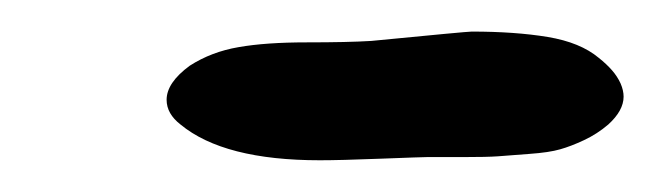

<svg xmlns="http://www.w3.org/2000/svg" viewBox="-20 -474 413 121"><path d="M93.8 -395.5Q85 -402.3 85 -411.1Q85 -421.9 99.6 -432.6Q113.3 -441.4 130.4 -444.3Q147.5 -447.3 173.3 -447.3Q199.2 -447.3 213.9 -448.2Q274.4 -454.1 277.3 -454.1Q304.7 -454.1 325.2 -450.7Q345.7 -447.3 357.4 -437.5Q362.3 -433.6 365.7 -429.7Q369.1 -425.8 371.1 -421.4Q373 -417 373 -413.1Q373 -404.3 363.3 -395.5Q356.4 -389.6 348.1 -385.7Q339.8 -381.8 333 -379.9Q326.2 -377.9 313.5 -377Q300.8 -376 293.9 -375.5Q287.1 -375 271.5 -375Q255.9 -375 249 -375Q246.1 -375 220.2 -374Q194.3 -373 181.6 -373Q121.1 -373 93.8 -395.5Z"/></svg>

Font: Essays1743
Style: Italic
Weight: 500
Italic angle: -10°
Designer: Based on the typeface in a 1743 English translation of the essays of Montaigne.  PostScript/TrueType font designed by Jo
Version: Version 002.100